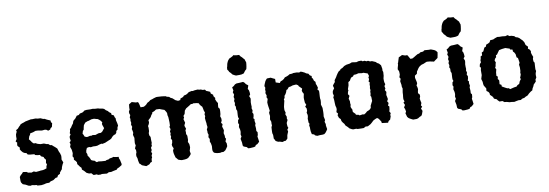

<svg xmlns="http://www.w3.org/2000/svg" viewBox="-56 -1116 4330 1515"><g transform="rotate(-10 2109.0 -358.0)"><path d="M75 1 55 -10 33 -18 22 -34 20 -45V-78L31 -92L40 -99L51 -112L79 -108L91 -100L101 -99L117 -96L136 -102L153 -95L184 -98L189 -99L210 -100L223 -103L240 -109V-120L249 -142L242 -149L247 -176L233 -194L234 -200L214 -209L206 -222L189 -223L168 -228L165 -235L130 -238L112 -242L105 -254L88 -259L77 -266L65 -280L57 -294L61 -305L44 -323V-338L47 -348L36 -360L47 -377V-400L49 -415L58 -435L55 -447L71 -456L83 -470L93 -479L98 -486L112 -492L125 -496L140 -502L155 -505L185 -511L194 -510L222 -511L239 -507L261 -506L281 -497L292 -496L308 -487L336 -475L337 -461L345 -452L338 -423L326 -415L321 -405L304 -399L290 -409L278 -411L259 -409H253L226 -414L205 -415L186 -408L173 -405L162 -404L157 -392L149 -381L142 -358L153 -345L162 -331L175 -319L187 -320L204 -311L226 -305H253L276 -296H285L299 -284L312 -282L324 -271L335 -262L350 -248L355 -232L359 -220L365 -208L371 -186L370 -170L368 -157L378 -132L369 -116L361 -97L357 -80L352 -75L337 -56V-48L319 -39L311 -24L297 -22L277 -8L267 -5L254 -2L241 7H222L214 8L199 12L177 15L147 13L138 7L124 6L104 2L91 5Z M629 13 624 7 597 8 587 -2 581 -9 563 -10 544 -19 532 -33 525 -40 513 -50 512 -65 501 -76 495 -85 484 -99V-114L477 -125L464 -138L466 -153L458 -166L464 -191L461 -218L452 -243L459 -263L454 -278L465 -289L462 -310V-322L473 -340L468 -349L474 -368L475 -381L486 -392L496 -408L507 -422L510 -434L515 -443L531 -456L538 -465L546 -476L563 -479L574 -489L594 -493L603 -498L613 -506L631 -508L661 -507L679 -508L696 -505L716 -504H721L733 -500L757 -496L769 -491L780 -479L794 -470L803 -459L817 -449L818 -436L835 -428L839 -412L845 -403V-387L851 -362L854 -343L847 -330L844 -312L833 -304L830 -289L821 -279L808 -275L794 -264L784 -252L771 -244L765 -242L744 -233L730 -227L707 -222L700 -225L683 -221L665 -215L652 -214L631 -215L613 -212L599 -216L581 -212L573 -194L570 -177L576 -164V-151L586 -137L593 -123L597 -112L611 -105L623 -102L635 -90L640 -88L653 -91L675 -88L709 -86L715 -90L737 -94L743 -99L765 -102L772 -106L796 -101L816 -99V-87L822 -73L829 -40L827 -31L805 -17L789 -10L783 -2L757 3L737 8L718 7L702 15L692 14L659 11L656 14ZM594 -297H603L623 -302L631 -300L643 -304L666 -301L680 -306L693 -310H711L724 -319L730 -327L742 -342L732 -370L731 -380L736 -389L727 -403L714 -415L703 -422L693 -424L676 -429L655 -428L631 -420L623 -419L603 -411L596 -402L589 -393L585 -378L581 -358L573 -349L567 -328L572 -320L579 -303Z M1054 -454H1080L1091 -460L1101 -467L1113 -480L1127 -487L1140 -497L1155 -501L1168 -506L1189 -512H1201L1234 -510L1263 -506L1273 -500L1290 -496L1299 -487L1314 -480L1334 -462L1354 -453L1373 -456L1375 -467L1398 -476L1407 -486L1425 -490L1439 -498L1449 -506L1474 -511L1481 -509L1496 -512L1521 -514L1536 -510H1546L1560 -504L1578 -503L1587 -491L1598 -487L1616 -479L1618 -465L1635 -452V-441L1647 -424L1644 -414L1652 -395L1661 -381L1659 -368L1657 -347L1667 -334V-314L1665 -291L1660 -275L1666 -257V-240L1658 -223L1668 -211L1661 -192L1665 -180L1670 -162L1664 -139L1669 -118V-102L1675 -93L1667 -72L1674 -56V-33L1665 -19L1654 -4L1638 6H1620L1610 9L1587 7L1575 4L1562 -1L1554 -15L1553 -30L1555 -55L1551 -78L1545 -92L1548 -113L1540 -129L1545 -148L1540 -162V-179L1538 -189L1547 -209L1544 -228V-240L1541 -260L1539 -283L1544 -297L1541 -311L1547 -326L1541 -340L1538 -357L1534 -374L1524 -384L1516 -395L1511 -406L1495 -410L1466 -413L1463 -409L1449 -410L1434 -400L1416 -389L1406 -383L1393 -367L1391 -358L1387 -342L1375 -328L1378 -315L1371 -303L1379 -273L1370 -255V-248L1378 -225L1371 -214L1372 -196L1371 -184L1378 -169V-136L1374 -120L1382 -102L1383 -91L1384 -76L1380 -61L1376 -48L1380 -23L1371 -11L1354 5L1340 10L1326 12L1302 13L1287 9L1274 4L1267 -5L1257 -16L1249 -46L1247 -61V-74L1255 -90L1247 -107L1245 -121L1251 -135L1254 -155L1246 -171L1251 -184L1248 -200L1252 -211L1249 -225L1257 -243L1251 -262L1257 -271L1258 -298L1257 -321L1256 -340L1252 -356V-373L1247 -384L1236 -401L1216 -408L1198 -415L1171 -416L1156 -406L1137 -398L1135 -387L1128 -381L1119 -364L1105 -350L1097 -343L1099 -327L1095 -313L1086 -298L1088 -285L1087 -257L1082 -242L1083 -224L1091 -210V-185L1092 -163L1088 -151L1089 -139L1079 -125L1082 -107L1075 -93L1081 -80L1073 -62L1075 -49L1069 -38L1068 -27L1067 -15L1054 -10L1046 0L1037 4L1018 11L1000 4L985 -2L975 -13L967 -19L962 -42L960 -62L954 -80L955 -97L960 -109V-128L954 -141L959 -154L964 -163L960 -183L962 -207L964 -225L960 -238L957 -251L962 -266L960 -281L956 -297L962 -314L956 -332L960 -347L957 -363L959 -377L956 -390L963 -408L958 -420L957 -435L966 -453L965 -463L968 -492L977 -498L992 -507L1024 -498H1041L1047 -484Z M1839 -570 1826 -576 1813 -583 1803 -596 1791 -608 1787 -617 1779 -628 1780 -644 1783 -653 1787 -673 1793 -688 1800 -700 1811 -712 1823 -717 1838 -725 1846 -732 1857 -729 1871 -727 1891 -726 1900 -713 1911 -703 1921 -691 1928 -684 1932 -670 1936 -660 1935 -645 1932 -624 1928 -606 1916 -595 1910 -587 1902 -576 1884 -571 1870 -570ZM1849 13 1834 12 1825 1 1801 -8 1795 -17 1794 -41 1790 -61 1788 -72 1798 -89 1794 -105 1798 -126 1797 -143 1791 -166 1796 -186 1790 -198 1794 -221 1803 -230 1798 -244V-259L1799 -275L1800 -294L1794 -308L1795 -329L1789 -341L1793 -358L1789 -375L1795 -390L1791 -407L1798 -424L1791 -445L1798 -457L1793 -484L1806 -491L1819 -503L1832 -508L1858 -509L1885 -511L1895 -503L1904 -490L1921 -477L1912 -450L1919 -438L1922 -422L1923 -404L1913 -392L1921 -372L1920 -360L1917 -343V-324L1918 -305L1915 -295L1920 -277L1915 -260L1922 -248L1920 -230L1915 -214L1923 -206L1921 -192L1925 -170L1920 -158L1922 -132L1921 -111L1929 -101L1927 -78L1922 -67L1925 -48L1928 -24L1911 -8L1898 -3L1891 8L1877 11Z M2060 -487 2071 -501 2076 -505 2105 -506 2125 -496 2138 -490V-462L2169 -452L2178 -464L2192 -469L2206 -478L2216 -489L2232 -494L2244 -499L2257 -507L2278 -508L2286 -511H2314L2334 -507L2346 -512L2358 -508L2378 -498L2387 -491L2404 -485L2413 -470L2426 -463L2425 -447L2432 -442L2437 -424L2448 -412V-395L2453 -384L2459 -362L2452 -351L2463 -338V-323L2461 -289V-274L2463 -265L2462 -247L2459 -228L2463 -214L2467 -200V-182V-167L2466 -148L2464 -132L2467 -118L2470 -102L2464 -89L2470 -70L2469 -58L2474 -29L2466 -16L2455 -2L2445 6L2431 8H2409L2388 10L2371 3L2366 -5L2348 -11L2343 -34L2342 -52V-67L2339 -81L2344 -95L2338 -106V-121L2337 -136L2341 -151L2342 -165L2337 -185L2343 -198V-217L2334 -234L2345 -246L2337 -265L2335 -293V-306L2338 -322L2341 -335L2334 -347L2329 -361L2335 -378L2311 -402L2309 -409L2294 -418L2266 -416L2248 -410L2233 -408L2220 -392L2211 -389L2206 -373L2198 -358L2188 -346L2186 -330L2178 -319L2180 -308L2176 -292L2169 -261L2168 -244V-234L2174 -214L2169 -201L2177 -181L2175 -164L2179 -155L2168 -132V-123L2169 -105L2174 -92L2164 -80L2167 -62L2163 -54L2156 -36L2152 -11L2149 -7L2136 5H2126L2109 10L2090 4L2075 2L2056 -8L2055 -14L2046 -28V-58L2042 -72V-86L2043 -107L2044 -121L2050 -132L2049 -150L2050 -162L2043 -182L2045 -193L2048 -210L2046 -223L2045 -236L2053 -251L2050 -273L2048 -285L2046 -302L2045 -318L2048 -329L2053 -345L2046 -360L2050 -372L2043 -394L2047 -404L2046 -422L2050 -435L2045 -449L2050 -464Z M2760 13H2741L2711 12L2700 8L2677 9L2667 6L2648 -4L2638 -16L2621 -32L2615 -46L2604 -59L2596 -72L2593 -88L2581 -100L2574 -121L2580 -135L2569 -148L2575 -169V-181L2570 -200L2569 -217L2568 -247L2565 -270L2572 -277L2567 -300L2570 -317L2584 -337L2578 -358L2586 -370L2598 -384L2599 -399L2608 -411L2615 -421L2621 -432L2633 -450L2643 -462L2657 -470L2659 -476L2677 -484L2693 -496L2712 -503L2739 -507L2757 -514L2792 -509L2811 -514H2833L2843 -507L2857 -509L2873 -502L2885 -504L2900 -496H2915L2943 -484L2953 -474L2966 -467L2980 -451L2985 -422L2984 -408L2988 -396L2986 -366L2981 -345V-329L2982 -315L2987 -298L2978 -285L2982 -263L2975 -254L2985 -237L2980 -213L2983 -201L2987 -179L2978 -163L2987 -148L2979 -128L2988 -120L2985 -95L2981 -81L2990 -66L2984 -54L2985 -41L2976 -16L2963 -8L2956 5L2924 1L2907 -1L2905 -14L2889 -38L2877 -47L2861 -41L2844 -32L2833 -21L2818 -8L2794 5L2776 4ZM2745 -91 2771 -95 2781 -92 2796 -101 2808 -112 2821 -117 2832 -123 2842 -134 2844 -151 2848 -159 2858 -179 2862 -186 2861 -220 2856 -228 2860 -246V-261L2864 -272L2862 -288L2865 -301V-319L2869 -334L2861 -341L2868 -361L2865 -373L2872 -385L2865 -406L2847 -412L2833 -417L2821 -416L2793 -420L2774 -415L2755 -414L2747 -403L2730 -396L2723 -385L2717 -374L2703 -365L2700 -340L2695 -325L2690 -311L2692 -299L2687 -291L2683 -272L2693 -257L2683 -236L2689 -213L2688 -199L2690 -188L2686 -169L2692 -155L2697 -145L2696 -132L2699 -125L2715 -109L2717 -101L2738 -97Z M3155 15 3139 7 3130 2 3121 -4 3112 -15 3104 -44 3111 -58 3107 -78 3101 -92 3112 -110 3103 -130 3113 -138 3107 -157 3108 -175 3110 -190 3111 -210 3113 -223 3116 -241 3112 -255V-271L3109 -288L3107 -301L3114 -319L3106 -333L3113 -352V-368L3112 -380L3104 -397L3107 -411L3113 -432V-443L3117 -450L3120 -461L3129 -489L3139 -493L3157 -502L3181 -494H3196L3200 -491L3217 -461H3233L3248 -469L3264 -479L3280 -488L3292 -490L3303 -498L3326 -500L3336 -508H3346L3371 -506H3389L3415 -496L3427 -488L3437 -475L3434 -456L3429 -431L3420 -424L3403 -412L3397 -407L3364 -414L3340 -416L3327 -411L3314 -405L3296 -400L3290 -397L3274 -386L3263 -372L3259 -365L3251 -354L3247 -336L3229 -324L3227 -307L3234 -276L3236 -262L3228 -244L3232 -234L3235 -215L3231 -199L3229 -184L3241 -170V-155L3235 -139L3238 -121L3242 -103L3235 -85L3243 -73L3231 -60L3240 -40L3231 -14L3223 -2L3213 1L3195 12L3183 15Z M3557 -570 3544 -576 3531 -583 3521 -596 3509 -608 3505 -617 3497 -628 3498 -644 3501 -653 3505 -673 3511 -688 3518 -700 3529 -712 3541 -717 3556 -725 3564 -732 3575 -729 3589 -727 3609 -726 3618 -713 3629 -703 3639 -691 3646 -684 3650 -670 3654 -660 3653 -645 3650 -624 3646 -606 3634 -595 3628 -587 3620 -576 3602 -571 3588 -570ZM3567 13 3552 12 3543 1 3519 -8 3513 -17 3512 -41 3508 -61 3506 -72 3516 -89 3512 -105 3516 -126 3515 -143 3509 -166 3514 -186 3508 -198 3512 -221 3521 -230 3516 -244V-259L3517 -275L3518 -294L3512 -308L3513 -329L3507 -341L3511 -358L3507 -375L3513 -390L3509 -407L3516 -424L3509 -445L3516 -457L3511 -484L3524 -491L3537 -503L3550 -508L3576 -509L3603 -511L3613 -503L3622 -490L3639 -477L3630 -450L3637 -438L3640 -422L3641 -404L3631 -392L3639 -372L3638 -360L3635 -343V-324L3636 -305L3633 -295L3638 -277L3633 -260L3640 -248L3638 -230L3633 -214L3641 -206L3639 -192L3643 -170L3638 -158L3640 -132L3639 -111L3647 -101L3645 -78L3640 -67L3643 -48L3646 -24L3629 -8L3616 -3L3609 8L3595 11Z M3966 16 3945 13 3928 12 3907 6 3889 4 3874 -7H3851L3838 -20L3833 -28L3812 -37L3809 -46L3803 -56L3786 -72L3785 -86L3778 -97L3764 -107L3766 -128L3758 -140L3750 -154L3748 -165L3747 -183L3740 -207L3749 -237V-264V-276L3753 -295L3745 -306L3750 -325L3761 -338L3759 -351L3765 -371V-382L3779 -390L3780 -412L3794 -419L3801 -434L3807 -447L3821 -453L3825 -467L3843 -474L3856 -482L3862 -496L3887 -498L3902 -505L3922 -512L3937 -510H3961L3986 -507L4004 -512L4019 -502H4032L4055 -495L4065 -485L4081 -480L4094 -471L4103 -461L4113 -452L4125 -434L4129 -419L4131 -411L4148 -394L4144 -379L4156 -370L4164 -356L4162 -343L4167 -326L4174 -308L4169 -293L4170 -272L4177 -261L4175 -231L4174 -208L4177 -194L4171 -178L4169 -164L4170 -144L4160 -127L4161 -114L4152 -104L4140 -92L4135 -79L4126 -64L4121 -49L4108 -42L4091 -29L4078 -16L4059 -8L4050 -2L4031 2L4019 10L4000 9L3984 12ZM3951 -89 3984 -97 4004 -100 4013 -110 4028 -117 4036 -137 4048 -153 4043 -162 4048 -174 4053 -188 4052 -207 4055 -214 4056 -244 4053 -267 4060 -281 4059 -289 4054 -320 4044 -327 4041 -353 4033 -368 4024 -377 4023 -393 4004 -397 4003 -404 3969 -415 3942 -412 3918 -407 3905 -389 3896 -376 3886 -371V-357L3875 -346L3869 -332L3876 -316L3872 -304L3869 -286L3863 -275L3870 -262L3864 -237L3862 -211L3872 -203L3868 -184L3877 -174V-160L3875 -142L3889 -134V-121L3916 -106L3930 -99L3941 -98Z"/></g></svg>

Font: Winky Rough Medium
Style: Regular
Weight: 500
Designer: Simon Atzbach
Foundry: typofactur
Version: Version 1.206; ttfautohint (v1.8.4.7-5d5b)